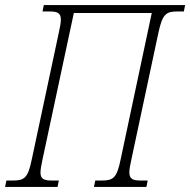

<svg xmlns="http://www.w3.org/2000/svg" viewBox="-42 -734 747 754"><path d="M-22 0H184L189 -25H164C132 -25 117 -30 117 -56C117 -68 120 -85 125 -108L248 -683H554L432 -109C417 -35 403 -25 357 -25H332L327 0H533L538 -25H513C481 -25 466 -30 466 -57C466 -69 469 -86 474 -108L580 -605C596 -679 610 -689 655 -689H680L685 -714H130L125 -689H150C183 -689 197 -684 197 -657C197 -645 194 -628 189 -606L83 -109C68 -35 54 -25 8 -25H-17Z"/></svg>

Font: Noto Serif Condensed ExtraLight
Style: Italic
Weight: 200
Width: 3
Italic angle: -12°
Designer: Monotype Design Team
Foundry: Monotype Imaging Inc.
Version: Version 2.013